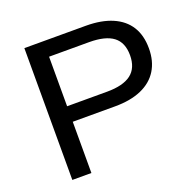

<svg xmlns="http://www.w3.org/2000/svg" viewBox="-124 -835 984 965"><g transform="rotate(-20 368.0 -352.5)"><path d="M103 0V-705H431Q515 -705 573 -680Q631 -655 661 -607.5Q691 -560 691 -490Q691 -422 661 -373.5Q631 -325 573 -299.5Q515 -274 431 -274H205V0ZM205 -357H419Q505 -357 547.5 -389.5Q590 -422 590 -490Q590 -558 548 -590Q506 -622 419 -622H205Z"/></g></svg>

Font: Nunito Sans 10pt SemiExpanded Medium
Style: Regular
Weight: 500
Width: 6
Designer: Vernon Adams
Foundry: Vernon Adams
Version: Version 3.101;gftools[0.9.27]